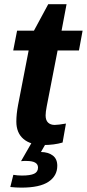

<svg xmlns="http://www.w3.org/2000/svg" viewBox="-20 -672 407 900"><path d="M183.6 7.8Q123 7.8 89.8 -20.8Q56.6 -49.3 56.6 -102.1Q56.6 -136.7 64.5 -178.7L114.3 -435.5H42L60.1 -528.3H139.2L206.1 -652.3H292L268.6 -528.3H367.2L350.1 -435.5H250L199.2 -174.3Q193.8 -147 193.8 -130.9Q193.8 -108.4 205.3 -97.4Q216.8 -86.4 236.3 -86.4Q252 -86.4 289.1 -92.8L273.4 -3.9Q233.9 7.8 183.6 7.8ZM80.1 207.5Q55.7 207.5 28.3 204.6L42.5 147.5Q63 150.9 82.5 150.9Q122.1 150.9 140.1 142.3Q158.2 133.8 158.2 113.3Q158.2 82.5 104.5 82.5H92.3L78.6 83.5L126.5 0H195.3L171.9 40.5Q206.1 41 227.3 56.9Q248.5 72.8 248.5 105Q248.5 152.3 207.5 179.9Q166.5 207.5 80.1 207.5Z"/></svg>

Font: Liberation Sans
Style: Bold Italic
Weight: 700
Italic angle: -12°
Designer: Steve Matteson
Foundry: Ascender Corporation
Version: Version 2.1.5